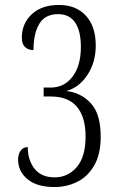

<svg xmlns="http://www.w3.org/2000/svg" viewBox="-20 -744 474 774"><path d="M53 -100Q53 -123 63.5 -137Q74 -151 92 -151Q92 -98 119.5 -63.5Q147 -29 200 -29Q254 -29 289.5 -70.5Q325 -112 325 -194Q325 -272 290 -313.5Q255 -355 185 -355H156V-391H184Q239 -391 272.5 -435Q306 -479 306 -555Q306 -619 283 -653Q260 -687 214 -687Q162 -687 138.5 -648Q115 -609 115 -542Q95 -542 81.5 -554Q68 -566 68 -592Q68 -649 108 -686.5Q148 -724 218 -724Q286 -724 326 -681Q366 -638 366 -560Q366 -493 332.5 -442Q299 -391 247 -377Q306 -371 346 -328Q386 -285 386 -193Q386 -122 359.5 -76.5Q333 -31 290.5 -10.5Q248 10 200 10Q129 10 91 -21.5Q53 -53 53 -100Z"/></svg>

Font: Noto Serif CondLight
Style: Regular
Weight: 300
Width: 3
Designer: Monotype Design Team
Foundry: Monotype Imaging Inc.
Version: Version 1.001